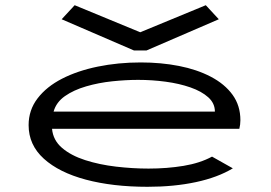

<svg xmlns="http://www.w3.org/2000/svg" viewBox="-20 -708 1040 738"><path d="M547 10Q413 10 310 -17.5Q207 -45 148.5 -98Q90 -151 90 -227Q90 -285 124.5 -330Q159 -375 218.5 -405.5Q278 -436 356 -452Q434 -468 521 -468Q599 -468 668 -454.5Q737 -441 790.5 -413Q844 -385 874 -343.5Q904 -302 904 -246Q904 -238 903 -229.5Q902 -221 900 -213H180Q184 -169 218.5 -139.5Q253 -110 307.5 -92.5Q362 -75 426 -67.5Q490 -60 551 -60Q622 -60 685.5 -70.5Q749 -81 795 -106L875 -61Q817 -26 733 -8Q649 10 547 10ZM186 -279H806Q806 -311 780.5 -334Q755 -357 712 -372Q669 -387 616.5 -394Q564 -401 511 -401Q464 -401 411.5 -395.5Q359 -390 311 -376Q263 -362 229.5 -338.5Q196 -315 186 -279ZM267 -688 519 -584 771 -688 821 -634 543 -514H495L217 -634Z"/></svg>

Font: Inconsolata UltraExpanded
Style: Regular
Weight: 400
Width: 9
Monospace: yes
Designer: Raph Levien, Cyreal, Brenton Simpson
Foundry: Raph Levien, Cyreal, Google
Version: Version 3.000; ttfautohint (v1.8.2.53-6de2)